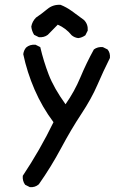

<svg xmlns="http://www.w3.org/2000/svg" viewBox="-20 -643 540 794"><path d="M103.5 130.9 84 121.1Q72.3 105.5 74.2 84Q109.4 31.2 141.6 -24.9Q173.8 -81.1 201.2 -137.7Q154.3 -200.2 123 -272.5Q91.8 -344.7 76.2 -418.9Q78.1 -434.6 87.9 -446.3Q103.5 -460 127 -458L146.5 -448.2Q160.2 -389.6 181.6 -334Q203.1 -278.3 251 -211.9Q288.1 -264.6 312.5 -323.2Q336.9 -381.8 368.2 -438.5Q383.8 -450.2 405.3 -448.2L424.8 -438.5Q436.5 -424.8 434.6 -403.3Q407.2 -348.6 382.8 -292Q358.4 -235.4 316.4 -171.9Q274.4 -108.4 232.9 -30.8Q191.4 46.9 140.6 119.1Q125 132.8 103.5 130.9ZM303.7 -485.4Q288.1 -487.3 276.4 -497.1Q252.9 -526.4 218.8 -541L177.7 -499Q162.1 -487.3 140.6 -489.3L121.1 -499Q111.3 -514.6 109.4 -533.2Q113.3 -554.7 128.9 -570.3Q152.3 -585.9 175.8 -605.5Q199.2 -625 230.5 -623Q254.9 -613.3 276.4 -597.7Q297.9 -582 327.1 -560.5Q344.7 -543 342.8 -516.6L333 -497.1Q319.3 -487.3 303.7 -485.4Z"/></svg>

Font: NaikaiFont
Style: Regular
Weight: 400
Version: Version 1.67